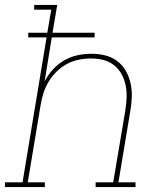

<svg xmlns="http://www.w3.org/2000/svg" viewBox="-38 -755 658 775"><path d="M-18 0V-19H53L150 -604H76V-623H153L169 -716H100V-735H193L174 -623H344V-604H171L142 -426Q155 -452 175.5 -474.5Q196 -497 221.5 -511.5Q247 -526 275 -532Q303 -538 331 -538Q359 -538 386 -531.5Q413 -525 434.5 -509Q456 -493 469.5 -469.5Q483 -446 489 -419Q495 -392 494 -363.5Q493 -335 488 -307L440 -19H509V0H348V-19H419L468 -310Q472 -335 473 -361Q474 -387 469 -411Q464 -435 452.5 -456Q441 -477 422 -492Q403 -507 379 -513Q355 -519 329 -519Q305 -519 280 -514Q255 -509 232.5 -497Q210 -485 191 -466.5Q172 -448 158.5 -425.5Q145 -403 137.5 -379.5Q130 -356 126 -331L74 -19H143V0Z"/></svg>

Font: Iosevka Slab ThExObl
Style: Regular
Weight: 100
Width: 7
Italic angle: -9°
Monospace: yes
Designer: Belleve Invis
Foundry: Belleve Invis
Version: Version 11.1.1; ttfautohint (v1.8.3)